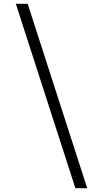

<svg xmlns="http://www.w3.org/2000/svg" viewBox="-20 -843 540 1006"><path d="M375 143 63 -823H125L437 143Z"/></svg>

Font: Iosevka SS04 Light
Style: Regular
Weight: 300
Monospace: yes
Designer: Belleve Invis
Foundry: Belleve Invis
Version: Version 19.0.0; ttfautohint (v1.8.4)